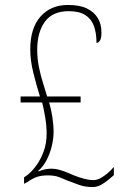

<svg xmlns="http://www.w3.org/2000/svg" viewBox="-20 -744 504 774"><path d="M354 10Q322 10 299.5 1.5Q277 -7 252 -16Q234 -24 216.5 -30.5Q199 -37 173 -37Q146 -37 128 -30.5Q110 -24 90 -10L77 -3V-29L91 -39Q109 -53 126.5 -77Q144 -101 156 -133.5Q168 -166 168 -206Q168 -236 162.5 -269.5Q157 -303 150 -331H63V-355H141Q127 -400 114.5 -450Q102 -500 102 -545Q102 -631 143.5 -677.5Q185 -724 254 -724Q301 -724 330 -710Q359 -696 374 -671.5Q389 -647 389 -613Q389 -589 382.5 -580Q376 -571 369 -571Q369 -611 358.5 -639.5Q348 -668 323.5 -683.5Q299 -699 257 -699Q192 -699 161 -656.5Q130 -614 130 -543Q130 -507 137 -473Q144 -439 153.5 -409Q163 -379 170 -355H305V-331H178Q186 -305 191 -273Q196 -241 196 -212Q196 -186 189 -156Q182 -126 168 -99Q154 -72 134 -55L135 -53Q156 -61 168 -62.5Q180 -64 189 -64Q204 -64 221 -59Q238 -54 253.5 -47.5Q269 -41 278 -37Q298 -29 318.5 -23.5Q339 -18 356 -18Q371 -18 385.5 -26Q400 -34 414 -46Q428 -58 439 -71V-38Q431 -31 418 -20Q405 -9 388.5 0.5Q372 10 354 10Z"/></svg>

Font: Noto Serif Khmer Condensed Thin
Style: Regular
Weight: 250
Width: 3
Designer: Danh Hong and the Monotype Design Team
Foundry: Monotype Imaging Inc.
Version: Version 2.004